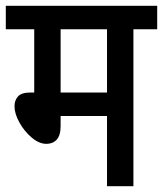

<svg xmlns="http://www.w3.org/2000/svg" viewBox="-20 -642 562 662"><path d="M440 -541V0H349V-242H189V-208Q189 -175 175.5 -160.5Q162 -146 140 -146Q115 -146 89.5 -167.5Q64 -189 47 -219.5Q30 -250 30 -276Q30 -296 42 -309.5Q54 -323 85 -323H98V-541H0V-622H522V-541ZM349 -541H189V-323H349Z"/></svg>

Font: Noto Sans Condensed Medium
Style: Regular
Weight: 500
Width: 3
Designer: Monotype Design Team
Foundry: Monotype Imaging Inc.
Version: Version 2.013; ttfautohint (v1.8.4.7-5d5b)